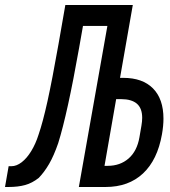

<svg xmlns="http://www.w3.org/2000/svg" viewBox="-58 -747 678 767"><path d="M273.5 -643.5 258 -555.5Q211.5 -293 174.5 -175Q157 -124.5 138.2 -92.2Q119.5 -60 97 -36.5Q70.5 -15.5 42.2 -7.8Q14 0 -24.5 0H-38L-23.5 -83H-12.5Q8 -83 28.8 -99Q49.5 -115 67 -143.8Q84.5 -172.5 96 -209Q113 -258 131.8 -343Q150.5 -428 175.5 -569.5L203 -727H472.5L421.5 -436H434Q511.5 -436 553.2 -393.8Q595 -351.5 595 -273Q595 -244.5 589 -210.5Q571 -108 513.2 -54Q455.5 0 363.5 0H257L371 -643.5ZM499 -198.5 507 -245Q510 -262.5 510 -276.5Q510 -314.5 488.8 -332.8Q467.5 -351 425.5 -351H406L359.5 -84.5H372Q422 -84.5 455.8 -114Q489.5 -143.5 499 -198.5Z"/></svg>

Font: JuliaMono Medium
Style: Italic
Weight: 500
Italic angle: -9°
Monospace: yes
Designer: cormullion
Foundry: corm
Version: Version 0.054; ttfautohint (v1.8.4)